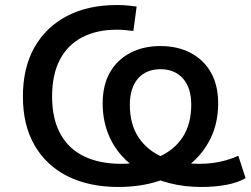

<svg xmlns="http://www.w3.org/2000/svg" viewBox="-20 -734 996 763"><path d="M450 9Q335 9 250 -33Q165 -75 118 -155.5Q71 -236 71 -350Q71 -465 117 -546Q163 -627 246.5 -670.5Q330 -714 444 -714Q469 -714 489 -712Q509 -710 523 -708L510 -611Q493 -613 477 -614.5Q461 -616 445 -616Q364 -616 306 -585.5Q248 -555 217.5 -496Q187 -437 187 -350Q187 -263 219.5 -203Q252 -143 313.5 -113Q375 -83 461 -83Q547 -83 609.5 -110Q672 -137 706 -189Q740 -241 740 -318Q740 -385 707 -422Q674 -459 618 -459Q561 -459 528.5 -422Q496 -385 496 -317Q496 -241 530 -189Q564 -137 626 -110Q688 -83 773 -83Q801 -83 827 -86.5Q853 -90 878 -97Q903 -104 927 -115L956 -26Q925 -8 879.5 0.5Q834 9 780 9Q713 9 654 -6Q595 -21 546 -49Q497 -77 461.5 -117.5Q426 -158 407 -210Q388 -262 388 -323Q388 -395 416.5 -445.5Q445 -496 497 -523.5Q549 -551 618 -551Q686 -551 738 -523.5Q790 -496 818.5 -445.5Q847 -395 847 -323Q847 -247 817.5 -185.5Q788 -124 734.5 -80.5Q681 -37 609 -14Q537 9 450 9Z"/></svg>

Font: Nunito Sans 10pt SemiExpanded SemiBold
Style: Regular
Weight: 600
Width: 6
Designer: Vernon Adams
Foundry: Vernon Adams
Version: Version 3.101;gftools[0.9.27]